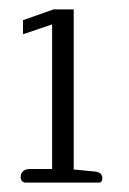

<svg xmlns="http://www.w3.org/2000/svg" viewBox="-20 -781 274 409"><path d="M35 -392H190C196 -392 198 -396 198 -401C198 -410 193 -415 178 -416L137 -420V-761H94L29 -738V-708L91 -729V-421H44C32 -421 24 -415 24 -404C24 -396 29 -392 35 -392Z"/></svg>

Font: Maitree Light
Style: Regular
Weight: 300
Designer: CadsonDemak Team
Foundry: CadsonDemak
Version: Version 1.000;PS 001.000;hotconv 1.0.88;makeotf.lib2.5.64775